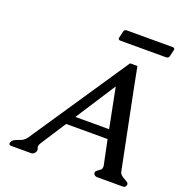

<svg xmlns="http://www.w3.org/2000/svg" viewBox="-155 -1020 1097 1163"><g transform="rotate(20 393.0 -438.5)"><path d="M465.3 -887.2H758.3Q775.4 -887.2 772.5 -872.6L762.7 -830.6Q759.3 -815.4 742.2 -815.4H449.2Q432.1 -815.4 435.5 -830.6L445.3 -872.6Q448.2 -887.2 465.3 -887.2ZM567.9 -288.1 517.1 -545.4Q487.3 -498 438.5 -423.8Q390.1 -349.6 350.6 -288.1ZM785.6 -6.3Q784.7 -2.9 780.3 3.4Q775.9 9.8 762.7 9.8H597.7Q588.9 9.8 582.5 4.4Q576.7 -1 575.7 -5.9Q574.7 -10.7 575.7 -15.6Q577.1 -21 585.4 -27.3Q593.8 -34.2 600.1 -38.1Q606.4 -42 608.9 -45.9Q611.3 -49.8 612.3 -55.7Q613.8 -61.5 612.8 -68.8L579.6 -229H312.5Q290 -194.3 262.7 -152.3Q235.4 -110.4 219.2 -85Q202.6 -59.6 201.2 -55.2Q199.7 -50.3 198.7 -46.9Q198.2 -43.5 198.7 -39.6Q198.7 -35.6 201.2 -31.2Q203.6 -26.9 203.1 -21.5Q202.6 -16.1 202.6 -13.7Q201.7 -10.3 199.7 -7.3Q189.9 9.8 173.3 9.8H47.4Q30.3 9.8 30.3 -1Q30.3 -2.9 30.8 -4.9Q31.2 -7.8 33.7 -11.7Q39.6 -25.4 58.1 -32.7Q76.7 -40 97.2 -48.3Q114.7 -59.1 125 -74.2L550.8 -706.5H598.1Q610.4 -642.1 627 -558.6Q644 -475.1 661.6 -386.7Q679.2 -298.3 696.3 -214.8Q713.4 -131.3 724.6 -74.2Q727.5 -58.6 739.7 -48.8Q752 -39.1 761.7 -34.7Q771 -29.3 778.3 -24.4Q785.2 -19.5 785.6 -14.6Q786.1 -12.2 786.1 -10.3Q786.1 -7.8 785.6 -6.3Z"/></g></svg>

Font: Caudex
Style: Bold
Weight: 700
Italic angle: -13°
Version: Version 1.04